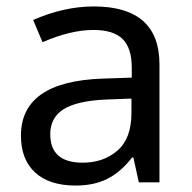

<svg xmlns="http://www.w3.org/2000/svg" viewBox="-20 -566 596 596"><path d="M215 10Q133 10 89 -30.5Q45 -71 45 -145Q45 -313 298 -322L389 -325V-356Q389 -417 360.5 -445Q332 -473 270 -473Q199 -473 112 -435L83 -504Q179 -546 271 -546Q475 -546 475 -366V0H411L394 -77H390Q354 -31 312.5 -10.5Q271 10 215 10ZM237 -61Q301 -61 344.5 -98.5Q388 -136 388 -215V-260L309 -257Q219 -253 177.5 -227Q136 -201 136 -149Q136 -61 237 -61Z"/></svg>

Font: Noto Sans Living
Style: Regular
Weight: 400
Designer: Monotype Design Team
Foundry: Monotype Imaging Inc.
Version: Version 2.013; ttfautohint (v1.8.4.7-5d5b)